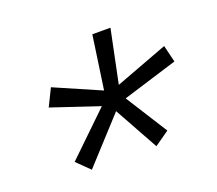

<svg xmlns="http://www.w3.org/2000/svg" viewBox="-83 -687 753 666"><g transform="rotate(-20 293.0 -353.5)"><path d="M151.9 -133.3 300.3 -295.4 390.1 -133.3 444.3 -171.4 346.7 -325.7 549.3 -388.2 534.2 -450.7 340.3 -377.9 380.9 -574.2H314L285.6 -377L116.2 -450.7L85 -387.2L259.8 -328.6L105 -179.2ZM307.1 -339.8H307.6H307.1Z"/></g></svg>

Font: Cascadia Mono PL Light
Style: Italic
Weight: 300
Italic angle: -10°
Monospace: yes
Designer: Aaron Bell
Foundry: Saja Typeworks
Version: Version 2404.023